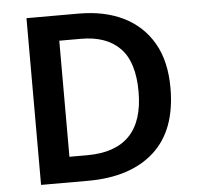

<svg xmlns="http://www.w3.org/2000/svg" viewBox="-51 -766 840 819"><g transform="rotate(-5 368.5 -357.0)"><path d="M678 -364Q678 -183 576.5 -91.5Q475 0 293 0H92V-714H315Q426 -714 507 -674Q588 -634 633 -556.5Q678 -479 678 -364ZM541 -360Q541 -487 483 -546.5Q425 -606 316 -606H223V-109H299Q541 -109 541 -360Z"/></g></svg>

Font: Noto Sans Adlam SemiBold
Style: Regular
Weight: 600
Version: Version 3.001